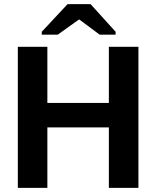

<svg xmlns="http://www.w3.org/2000/svg" viewBox="-20 -916 762 936"><path d="M510.7 0V-294.9H210.9V0H66.9V-688H210.9V-414.1H510.7V-688H654.8V0ZM543.5 -761.2V-747.1H465.8L366.7 -820.8H364.7L261.7 -747.1H183.6V-761.2L309.6 -896H421.4Z"/></svg>

Font: Arial
Style: Bold
Weight: 700
Designer: Steve Matteson
Foundry: Ascender Corporation
Version: Version 2.00.3